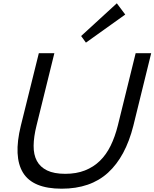

<svg xmlns="http://www.w3.org/2000/svg" viewBox="-20 -1132 935 1162"><path d="M738 -1044 500 -874 471 -914 687 -1112ZM787 -371Q740 -184 634 -87Q528 10 353 10Q179 10 119.5 -86.5Q60 -183 106 -371L215 -810H309L201 -372Q184 -304 183.5 -250Q183 -196 203 -158.5Q223 -121 265 -100.5Q307 -80 375 -80Q442 -80 494 -100.5Q546 -121 584.5 -158.5Q623 -196 649.5 -250Q676 -304 693 -372L801 -810H895Z"/></svg>

Font: TypoPRO Sinkin Sans
Style: 400 Italic
Weight: 400
Italic angle: -112°
Designer: Keith Bates
Foundry: K-Type
Version: Sinkin Sans (version 1.0)  by Keith Bates   •   © 2014   www